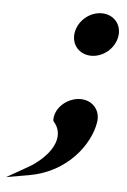

<svg xmlns="http://www.w3.org/2000/svg" viewBox="-120 -480 446 675"><g transform="rotate(5 102.5 -142.5)"><path d="M-73 159 8 145C143 121 217 16 229 -61C236 -104 206 -137 164 -137C123 -137 78 -105 75 -60V-54L77 -50C113 -9 93 44 42 88C29 99 16 109 1 117ZM188 -292C230 -292 270 -325 277 -368C284 -411 254 -444 212 -444C170 -444 130 -411 123 -368C116 -325 146 -292 188 -292Z"/></g></svg>

Font: Charger Pro
Style: BlkObl
Weight: 900
Designer: Jasper
Foundry: Cannot Into Space Fonts
Version: Version 1.09